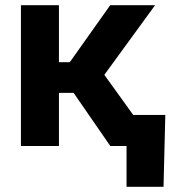

<svg xmlns="http://www.w3.org/2000/svg" viewBox="-20 -559 653 735"><path d="M60.1 0V-539.1H205.6V-320.8H247.1L401.9 -539.1H573.7L379.4 -272.5L575.7 0H402.3L261.7 -203.6H205.6V0ZM464.4 156.2V0H422.4V-119.1H612.8L606 156.2Z"/></svg>

Font: Inter 18pt
Style: Bold
Weight: 700
Designer: Rasmus Andersson
Foundry: rsms
Version: Version 4.001;git-66647c0bb